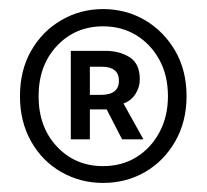

<svg xmlns="http://www.w3.org/2000/svg" viewBox="-20 -710 455 423"><path d="M207 -307Q157 -307 115 -331Q73 -355 48.5 -398.5Q24 -442 24 -498Q24 -555 48.5 -598Q73 -641 115 -665.5Q157 -690 207 -690Q258 -690 299.5 -665.5Q341 -641 366 -598Q391 -555 391 -498Q391 -442 366 -398.5Q341 -355 299.5 -331Q258 -307 207 -307ZM207 -344Q248 -344 280 -363.5Q312 -383 331 -418Q350 -453 350 -498Q350 -544 331 -578.5Q312 -613 280 -632.5Q248 -652 207 -652Q146 -652 105.5 -609Q65 -566 65 -498Q65 -430 105.5 -387Q146 -344 207 -344ZM136 -403V-598H212Q243 -598 265.5 -584Q288 -570 288 -535Q288 -518 278.5 -503Q269 -488 252 -482L296 -403H249L215 -469H178V-403ZM178 -501H202Q242 -501 242 -532Q242 -563 204 -563H178Z"/></svg>

Font: Narnoor
Style: Regular
Weight: 400
Designer: S. Sridhar Murthy
Foundry: SIL International
Version: Version 3.000